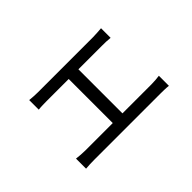

<svg xmlns="http://www.w3.org/2000/svg" viewBox="-67 -822 1134 1134"><g transform="rotate(-45 500.0 -255.0)"><path d="M155 -77Q172 -75 191 -73.5Q210 -72 227 -72H457V-440H273Q261 -440 240.5 -439.5Q220 -439 204 -437V-517Q220 -515 240.5 -514Q261 -513 273 -513H733Q752 -513 770 -514.5Q788 -516 804 -517V-437Q788 -439 769 -439.5Q750 -440 733 -440H538V-72H780Q798 -72 815 -73.5Q832 -75 847 -77V7Q832 5 812 4.5Q792 4 780 4H227Q191 4 155 7Z"/></g></svg>

Font: Go Noto Current
Style: Regular
Weight: 400
Designer: Monotype Design Team
Foundry: Monotype Imaging Inc.
Version: Version 2.007; ttfautohint (v1.8) -l 8 -r 50 -G 200 -x 14 -D